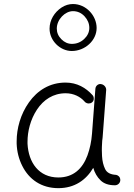

<svg xmlns="http://www.w3.org/2000/svg" viewBox="-20 -935 679 974"><path d="M275.9 -34.7C177.7 -34.7 124.5 -109.9 119.6 -206.1V-215.8C119.6 -269 134.3 -328.6 167.5 -378.9C200.7 -429.2 250 -461.9 313 -461.9C354.5 -461.9 387.2 -443.8 407.2 -421.9C416.5 -409.7 427.2 -410.2 430.7 -410.2C436 -410.2 441.4 -411.6 445.8 -415C457 -423.3 455.6 -433.6 455.6 -435.5C455.6 -441.9 453.6 -447.8 449.2 -452.6C415.5 -489.7 371.1 -516.1 312.5 -516.1C232.9 -516.1 169.9 -476.6 127 -416C84 -355.5 64.5 -283.2 64.5 -218.3V-206.5C65.9 -165.5 75.7 -127.9 92.8 -93.8C127 -24.9 189.9 19.5 275.9 19.5C358.4 19.5 416.5 -21.5 453.1 -83.5C460.4 -58.1 472.7 -37.1 489.7 -20.5C506.8 -3.4 531.2 4.9 563 4.9C578.1 4.9 590.3 -6.8 590.3 -22C589.8 -38.1 579.6 -45.4 569.3 -47.9C540.5 -49.3 522 -59.1 513.2 -77.6C504.4 -95.7 499 -117.7 497.6 -143.1C497.1 -152.8 496.6 -163.1 496.6 -173.3C496.6 -178.7 496.6 -195.3 498.5 -221.2C500 -230.5 501 -240.2 501.5 -250L518.6 -478V-480.5C518.6 -492.7 507.8 -506.3 492.7 -508.3C491.2 -508.8 490.2 -508.8 488.8 -508.8C477.5 -508.8 465.3 -500 463.9 -484.9L446.8 -257.3C443.8 -217.3 436 -180.7 423.8 -147C398.9 -79.6 352.5 -34.7 275.9 -34.7ZM470.2 -793C470.2 -855.5 417 -914.6 350.1 -914.6C330.1 -914.6 310.5 -908.7 292.5 -897C255.9 -873 231.4 -833 231.4 -789.6C231.4 -729 284.7 -676.3 344.2 -676.3C411.1 -676.3 470.2 -729.5 470.2 -793ZM433.1 -793.5C433.1 -772.5 424.3 -753.4 407.2 -737.3C389.6 -720.7 368.7 -712.4 344.7 -712.4C324.7 -712.4 307.1 -720.2 291.5 -735.8C275.9 -751.5 268.1 -769.5 268.1 -790C268.1 -835.9 309.6 -878.4 350.1 -878.4C373 -878.4 392.6 -869.6 408.7 -852.5C424.8 -835 433.1 -815.4 433.1 -793.5Z"/></svg>

Font: Mikhak Light
Style: Regular
Weight: 300
Designer: Amin Abedi
Version: Version 3.2